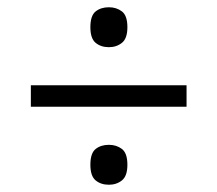

<svg xmlns="http://www.w3.org/2000/svg" viewBox="-20 -622 599 529"><path d="M280 -492Q258 -492 243.5 -504Q229 -516 229 -547Q229 -579 243.5 -590.5Q258 -602 280 -602Q301 -602 316 -590.5Q331 -579 331 -547Q331 -516 316 -504Q301 -492 280 -492ZM65 -328V-387H494V-328ZM280 -113Q258 -113 243.5 -125Q229 -137 229 -168Q229 -200 243.5 -211.5Q258 -223 280 -223Q301 -223 316 -211.5Q331 -200 331 -168Q331 -137 316 -125Q301 -113 280 -113Z"/></svg>

Font: NotoSerif-Regular
Style: Regular
Weight: 400
Designer: Monotype Design Team
Foundry: Monotype Imaging Inc.
Version: Version 2.007; ttfautohint (v1.8) -l 8 -r 50 -G 200 -x 14 -D